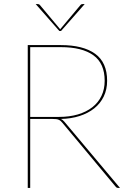

<svg xmlns="http://www.w3.org/2000/svg" viewBox="-20 -921 630 941"><path d="M128 -348H269Q320.5 -348 361.8 -360.2Q403 -372.5 432.2 -395.2Q461.5 -418 477.2 -450.8Q493 -483.5 493 -525Q493 -610.5 437.5 -650.2Q382 -690 278 -690H128ZM568 0H560Q556 0 553.5 -0.8Q551 -1.5 547 -6L285 -320Q281 -325 276.8 -328.5Q272.5 -332 267.2 -334.2Q262 -336.5 254.8 -337.2Q247.5 -338 237 -338H128V0H116V-700H278Q387.5 -700 446.2 -657.5Q505 -615 505 -525Q505 -482.5 488.5 -448.2Q472 -414 442 -390Q412 -366 370.2 -352.5Q328.5 -339 278 -338Q283 -336 287 -332.8Q291 -329.5 295 -325ZM395 -901 279 -769H271L155 -901H165Q167.5 -901 170 -900.2Q172.5 -899.5 175 -897L273 -780L275 -777L277 -780L375 -897Q377.5 -899.5 380 -900.2Q382.5 -901 385 -901Z"/></svg>

Font: Lato 2
Style: Regular
Weight: 100
Designer: Lukasz Dziedzic with Adam Twardoch and Botio Nikoltchev
Foundry: tyPoland Lukasz Dziedzic
Version: Version 2.015; 2015-08-06; http://www.latofonts.com/